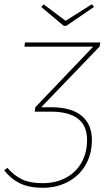

<svg xmlns="http://www.w3.org/2000/svg" viewBox="-23 -883 516 913"><path d="M451 -662 173 -373H221Q316 -373 365 -332.5Q414 -292 414 -217Q414 -151 384.5 -99.5Q355 -48 301.5 -19Q248 10 180 10Q116 10 72.5 -11Q29 -32 -3 -73L12 -85Q45 -47 83 -29.5Q121 -12 179 -12Q243 -12 291 -38Q339 -64 365 -110.5Q391 -157 391 -217Q391 -286 347 -319Q303 -352 221 -352H142L145 -373L420 -661H93L96 -681H454ZM414 -863 424 -850 292 -760H280L173 -850L185 -862L289 -784Z"/></svg>

Font: Fira Sans Thin
Style: Italic
Weight: 250
Italic angle: -8°
Designer: Carrois Corporate & Edenspiekermann AG
Foundry: Carrois Corporate GbR & Edenspiekermann AG
Version: Version 4.203